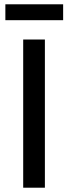

<svg xmlns="http://www.w3.org/2000/svg" viewBox="-20 -874 317 894"><path d="M88 0V-690H189V0ZM5 -780V-854H274V-780Z"/></svg>

Font: Oxanium ExtraLight Medium
Style: Regular
Weight: 500
Version: Version 2.000